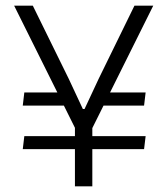

<svg xmlns="http://www.w3.org/2000/svg" viewBox="-20 -659 594 679"><path d="M321 -285.5 334.5 -332H495L489.5 -285.5ZM66 -177.5H495L489.5 -131.5H60.5ZM218 -332 231.5 -285.5H60.5L66 -332ZM249 -199 30 -639H96L223 -380.5L273 -273.5H279L329 -380.5L455.5 -639H522L303 -199ZM245 0V-258.5H306.5V0Z"/></svg>

Font: Anek Bangla Light
Style: Regular
Weight: 300
Designer: Sulekha Rajkumar (Bangla), Yesha Goshar (Latin)
Foundry: Ek Type
Version: Version 1.003